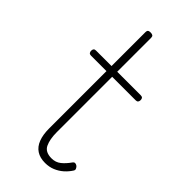

<svg xmlns="http://www.w3.org/2000/svg" viewBox="-236 -786 859 859"><g transform="rotate(45 194.0 -356.5)"><path d="M244 17Q212 17 190.5 3Q169 -11 158.5 -38.5Q148 -66 148 -105V-468H50Q42 -468 38.5 -472.5Q35 -477 35 -484Q35 -492 38.5 -496Q42 -500 50 -500H148V-715Q148 -723 152 -726.5Q156 -730 165 -730Q175 -730 179.5 -726.5Q184 -723 184 -715V-500H333Q341 -500 344.5 -496Q348 -492 348 -484Q348 -477 344.5 -472.5Q341 -468 333 -468H184V-118Q184 -73 197 -45.5Q210 -18 250 -18Q276 -18 294.5 -33Q313 -48 329 -71Q334 -78 340 -78Q346 -78 353 -73Q358 -68 360.5 -62Q363 -56 359 -50Q347 -31 330 -16Q313 -1 291.5 8Q270 17 244 17Z"/></g></svg>

Font: Playwrite BR Thin
Style: Regular
Weight: 250
Version: Version 1.003